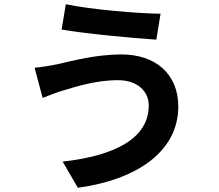

<svg xmlns="http://www.w3.org/2000/svg" viewBox="-20 -827 1040 910"><path d="M685 -327C685 -171 525 -89 277 -61L349 63C627 25 825 -108 825 -322C825 -479 714 -569 556 -569C439 -569 327 -540 254 -523C221 -516 178 -509 144 -506L182 -363C211 -374 250 -390 279 -398C330 -413 429 -447 539 -447C633 -447 685 -393 685 -327ZM292 -807 272 -687C387 -667 604 -647 721 -639L741 -762C635 -763 408 -782 292 -807Z"/></svg>

Font: Noto Sans JP
Style: Bold
Weight: 700
Designer: Ryoko NISHIZUKA 西塚涼子 (kana, bopomofo & ideographs); Paul D. Hunt (Latin, Greek & Cyrillic); Sandoll Communications 산돌커뮤니
Foundry: Adobe
Version: Version 2.004;hotconv 1.0.118;makeotfexe 2.5.65603